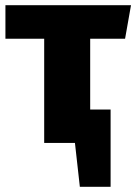

<svg xmlns="http://www.w3.org/2000/svg" viewBox="-20 -553 527 743"><path d="M464 -403 487 -533H1V-403H151V0H270L289 170H408V-129H329V-403Z"/></svg>

Font: Fira Sans ExtraBold
Style: Regular
Weight: 800
Designer: bBox Type GmbH & Carrois Corporate GbR & Edenspiekermann AG
Foundry: bBox Type GmbH & Carrois Corporate GbR & Edenspiekermann AG
Version: Version 4.300;PS 004.300;hotconv 1.0.88;makeotf.lib2.5.64775